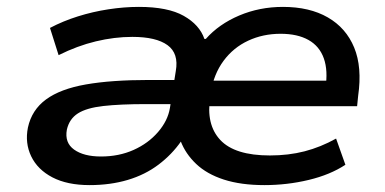

<svg xmlns="http://www.w3.org/2000/svg" viewBox="-20 -528 1118 557"><path d="M240 9Q175 9 132 -13.5Q89 -36 70.5 -74.5Q52 -113 61 -158Q72 -209 113.5 -239.5Q155 -270 229 -283Q303 -296 412 -296H511L501 -226H404Q329 -226 280 -220.5Q231 -215 206 -199Q181 -183 174 -152Q167 -114 195 -94Q223 -74 273 -74Q325 -74 367.5 -93Q410 -112 438.5 -145Q467 -178 473 -215L490 -322Q499 -373 466 -397Q433 -421 364 -421Q312 -421 258 -408Q204 -395 150 -368L125 -447Q163 -467 206 -480.5Q249 -494 294.5 -501Q340 -508 383 -508Q467 -508 513 -482Q559 -456 573 -415H577Q615 -458 674 -483Q733 -508 801 -508Q878 -508 931 -477.5Q984 -447 1007.5 -390Q1031 -333 1019 -250L1016 -220H562L573 -294H949L924 -272Q932 -323 919.5 -358.5Q907 -394 875 -412Q843 -430 794 -430Q743 -430 700 -410Q657 -390 628.5 -351.5Q600 -313 591 -258L590 -247Q577 -167 619 -122Q661 -77 763 -77Q817 -77 863.5 -89Q910 -101 955 -126L982 -50Q938 -21 875.5 -6Q813 9 747 9Q679 9 629.5 -7Q580 -23 549 -52.5Q518 -82 504 -119H506Q479 -80 440 -50.5Q401 -21 350.5 -6Q300 9 240 9Z"/></svg>

Font: Nunito Sans 7pt SemiExpanded SemiBold
Style: Italic
Weight: 600
Width: 6
Italic angle: -9°
Designer: Vernon Adams
Foundry: Vernon Adams
Version: Version 3.101;gftools[0.9.27]